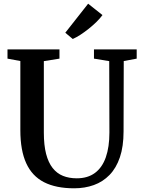

<svg xmlns="http://www.w3.org/2000/svg" viewBox="-20 -1010 772 1038"><path d="M381 8Q282.5 8 218 -25Q153.5 -58 121.8 -127.5Q90 -197 90 -306V-680L20.5 -693V-743H301.5V-693L217 -679.5V-293Q217 -225.5 229.2 -178.2Q241.5 -131 264.5 -101.8Q287.5 -72.5 320.5 -59.2Q353.5 -46 395 -46Q454 -46 493.2 -75Q532.5 -104 552 -159.5Q571.5 -215 571.5 -293.5L570.5 -679.5L488 -693V-743H719V-693L649 -680L648 -299.5Q648 -218 628.2 -159.8Q608.5 -101.5 572.2 -64.2Q536 -27 487.2 -9.5Q438.5 8 381 8ZM373 -799.5 333 -833 456.5 -990 534 -928.5Q520.5 -910 501 -891Q481.5 -872 459.2 -854.2Q437 -836.5 415 -822.2Q393 -808 374 -799.5Z"/></svg>

Font: Merriweather 36pt SemiBold
Style: Regular
Weight: 600
Version: Version 2.100